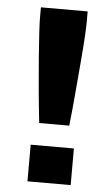

<svg xmlns="http://www.w3.org/2000/svg" viewBox="-51 -723 432 757"><g transform="rotate(5 165.0 -344.0)"><path d="M113 -233Q106 -296 100 -361Q94 -426 89.5 -484Q85 -542 82.5 -584Q80 -626 80 -644V-688H265V-644Q265 -626 262.5 -584Q260 -542 255 -484Q250 -426 244.5 -361Q239 -296 232 -233ZM87 0V-145H258V0Z"/></g></svg>

Font: Saira
Style: Bold
Weight: 700
Designer: Hector Gatti with collaboration of the Omnibus-Type team
Foundry: Omnibus-Type
Version: Version 1.100; ttfautohint (v1.8.3)